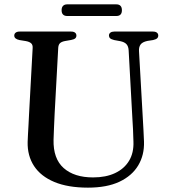

<svg xmlns="http://www.w3.org/2000/svg" viewBox="-20 -845 784 882"><path d="M588.5 -294.5 571 -613.5Q570 -632 561 -642Q552 -652 532 -656L504.5 -661Q490.5 -664.5 485.5 -669.5Q480.5 -674.5 480.5 -682Q480.5 -690 487 -695Q493.5 -700 504.5 -700H682.5Q694.5 -700 700.8 -695Q707 -690 707 -682Q707 -674 701.8 -669Q696.5 -664 683 -661L657 -657Q634 -652 625.8 -640.5Q617.5 -629 618.5 -611L636.5 -293.5Q638 -268.5 639.2 -244.5Q640.5 -220.5 641.5 -194.5Q643.5 -133 615 -85.2Q586.5 -37.5 528.8 -10.2Q471 17 384 17Q292 17 229.8 -9Q167.5 -35 136.5 -82.2Q105.5 -129.5 107 -193Q107.5 -206.5 108.5 -227Q109.5 -247.5 111 -271.8Q112.5 -296 113.5 -321.5L130 -624.5Q131 -639 123 -646.2Q115 -653.5 97.5 -656.5L69.5 -661Q45.5 -666 45.5 -681.5Q45.5 -690 52 -695Q58.5 -700 70 -700H306.5Q318.5 -700 324.8 -695Q331 -690 331 -681.5Q331 -674 325.8 -669Q320.5 -664 307 -661.5L278.5 -656.5Q263 -653.5 255.8 -646.8Q248.5 -640 247.5 -625.5L231 -323Q229 -286.5 228 -257Q227 -227.5 226 -203Q224 -116 272.5 -73Q321 -30 407.5 -30Q466.5 -30 508.5 -49.8Q550.5 -69.5 572.8 -106.2Q595 -143 593 -194.5Q592 -228.5 591 -251.5Q590 -274.5 588.5 -294.5ZM263 -798Q263 -811.5 269.8 -818.2Q276.5 -825 288.5 -825H514.5Q527 -825 533.5 -818.2Q540 -811.5 540 -798Q540 -784.5 533.5 -778Q527 -771.5 514.5 -771.5H288.5Q276.5 -771.5 269.8 -778Q263 -784.5 263 -798Z"/></svg>

Font: Fraunces 12pt
Style: Regular
Weight: 400
Version: Version 1.000;[b76b70a41]